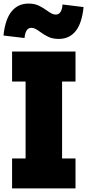

<svg xmlns="http://www.w3.org/2000/svg" viewBox="-44 -1053 488 1073"><path d="M23.5 -597.5V-765H378V-597.5H303V-167.5H378V0H23.5V-167.5H99V-597.5ZM305.5 -1028 423 -1013.5Q414 -923 378.8 -879.2Q343.5 -835.5 284.5 -835.5Q250.5 -835.5 226.2 -847Q202 -858.5 181.5 -874Q166 -885.5 154.5 -891.5Q143 -897.5 131.5 -897.5Q114 -897.5 104.8 -882.8Q95.5 -868 93 -840.5L-24.5 -854.5Q-15 -945.5 20.8 -989.2Q56.5 -1033 115.5 -1033Q149.5 -1033 173.8 -1021Q198 -1009 218.5 -994Q234.5 -982.5 245.5 -977Q256.5 -971.5 268 -971.5Q284.5 -971.5 294 -985.8Q303.5 -1000 305.5 -1028Z"/></svg>

Font: Hepta Slab ExtraLight ExtraBold
Style: Regular
Weight: 800
Version: Version 1.102